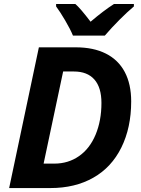

<svg xmlns="http://www.w3.org/2000/svg" viewBox="-20 -954 717 974"><path d="M177.2 -713.9H364.3Q454.1 -713.9 517.1 -682.1Q580.1 -650.4 612.8 -588.9Q645.5 -527.3 645.5 -439.5Q645.5 -306.6 595.7 -205.8Q545.9 -105 453.6 -52.7Q361.3 0 235.4 0H26.4ZM464.8 -270.5Q494.6 -341.8 494.6 -431.6Q494.6 -510.3 458.7 -550.8Q422.9 -591.3 355 -591.3H300.3L201.2 -124H255.4Q326.2 -124 380.6 -161.9Q435.1 -199.7 464.8 -270.5ZM264.6 -921.4V-933.6H362.3Q387.2 -912.6 439.5 -843.8Q505.9 -900.4 558.1 -933.6H659.2V-921.4Q626 -893.6 586.7 -854.2Q547.4 -814.9 511.7 -773.4H350.1Q336.4 -806.6 310.5 -850.6Q284.7 -894.5 264.6 -921.4Z"/></svg>

Font: Viking Open Sans
Style: Bold Italic
Weight: 700
Italic angle: -12°
Foundry: Ascender Corporation
Version: Version 2.000